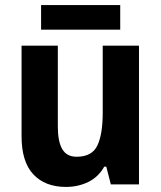

<svg xmlns="http://www.w3.org/2000/svg" viewBox="-20 -727 635 757"><path d="M528 -547V0H417L399 -70H391Q368 -29 328 -9.5Q288 10 240 10Q158 10 111.5 -39.5Q65 -89 65 -190V-547H208V-228Q208 -169 225.5 -139Q243 -109 282 -109Q343 -109 364 -153.5Q385 -198 385 -282V-547ZM454 -707V-610H142V-707Z"/></svg>

Font: Noto Sans Lao UI SemCond
Style: Bold
Weight: 700
Width: 4
Designer: Monotype Design Team
Foundry: Monotype Imaging Inc.
Version: Version 2.000; ttfautohint (v1.8.4.7-5d5b)